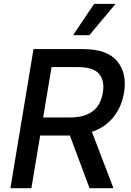

<svg xmlns="http://www.w3.org/2000/svg" viewBox="-20 -984 687 1004"><path d="M155.2 -727.3H414.4Q540.8 -727.3 593 -663.7Q645.2 -600.5 628.6 -499.3Q622.5 -463.1 608.8 -431.1Q595.2 -399.1 574.2 -372.9Q553.3 -346.6 524.9 -326.7Q496.4 -306.8 460.6 -294.4L573.2 0H448.2L345.5 -275.2H190L144.2 0H34.4ZM345.2 -369.7Q385.7 -369.7 415.8 -378.6Q446 -387.4 467 -404.1Q487.9 -420.8 500.4 -445Q512.8 -469.1 517.8 -499.3Q528.1 -562.1 498.2 -597.7Q468.4 -633.2 387.4 -633.2H249.6L205.6 -369.7ZM362.2 -800.1 472.3 -963.8H584.2L447.4 -800.1Z"/></svg>

Font: Inter P Medium
Style: Italic
Weight: 500
Italic angle: 9.39999°
Designer: Rasmus Andersson
Foundry: rsms
Version: Version 3.018;git-588b23468